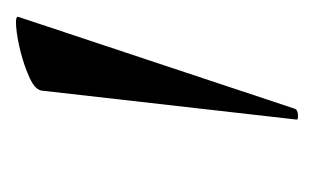

<svg xmlns="http://www.w3.org/2000/svg" viewBox="-94 -586 381 232"><g transform="rotate(-90 96.0 -469.5)"><path d="M68 -301 103 -609Q104 -617 118 -623.5Q132 -630 149.5 -634.5Q167 -639 180.5 -640Q194 -641 192 -637L81 -303Q80 -300 74 -299.5Q68 -299 68 -301Z"/></g></svg>

Font: Cormorant Light Medium
Style: Italic
Weight: 500
Italic angle: -10°
Version: Version 4.000